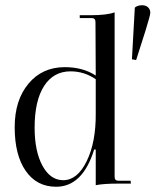

<svg xmlns="http://www.w3.org/2000/svg" viewBox="-20 -700 593 732"><path d="M499 -471 483 -474 494 -671Q504 -680 522 -680Q536 -680 544.5 -672Q553 -664 553 -651Q553 -642 535 -584ZM194 12Q120 12 78 -48.5Q36 -109 36 -215Q36 -318 88.5 -381Q141 -444 227 -444Q296 -444 345 -412L344 -616Q344 -631 330 -631H284V-642H325Q388 -642 417 -653V-26Q417 -11 431 -11H478L479 0H431Q375 0 345 6V-130H339Q295 12 194 12ZM221 -13Q275 -13 310.5 -85.5Q346 -158 345 -268V-398Q301 -428 249 -428Q184 -428 148 -372Q112 -316 112 -213Q112 -123 142 -68Q172 -13 221 -13Z"/></svg>

Font: Arapey Regular-Display
Style: Regular
Weight: 400
Designer: Eduardo Rodriguez Tunni
Foundry: Eduardo Rodriguez Tunni
Version: Version 4.000